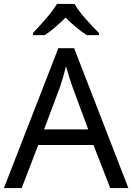

<svg xmlns="http://www.w3.org/2000/svg" viewBox="-20 -964 679 984"><path d="M362 -944H272C246 -899 186 -834 149 -795V-784H209C244 -806 280 -838 316 -874C352 -838 390 -805 425 -784H487V-795C449 -833 386 -899 362 -944ZM545 0H638L360 -717H279L0 0H91L176 -221H459ZM352 -517 432 -301H206L287 -517C295 -540 308 -583 318 -624C325 -599 346 -533 352 -517Z"/></svg>

Font: Noto Sans Sinhala UI
Style: Regular
Weight: 400
Designer: Jelle Bosma - Monotype Design Team
Foundry: Monotype Imaging Inc.
Version: Version 2.006